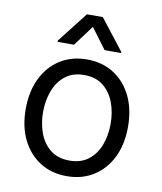

<svg xmlns="http://www.w3.org/2000/svg" viewBox="-86 -833 769 914"><g transform="rotate(10 298.5 -376.0)"><path d="M451.7 -610.8H372.2L298.3 -710.2L224.4 -610.8H144.9V-616.5L259.9 -764.2H336.6L451.7 -616.5ZM298.3 11.4Q224.4 11.4 168.9 -23.8Q113.3 -58.9 82.2 -122.2Q51.1 -185.4 51.1 -269.9Q51.1 -355.1 82.2 -418.7Q113.3 -482.2 168.9 -517.4Q224.4 -552.6 298.3 -552.6Q372.2 -552.6 427.7 -517.4Q483.3 -482.2 514.4 -418.7Q545.5 -355.1 545.5 -269.9Q545.5 -185.4 514.4 -122.2Q483.3 -58.9 427.7 -23.8Q372.2 11.4 298.3 11.4ZM298.3 -63.9Q354.4 -63.9 390.6 -92.7Q426.8 -121.4 444.2 -168.3Q461.6 -215.2 461.6 -269.9Q461.6 -324.6 444.2 -371.8Q426.8 -419 390.6 -448.2Q354.4 -477.3 298.3 -477.3Q242.2 -477.3 206 -448.2Q169.7 -419 152.3 -371.8Q134.9 -324.6 134.9 -269.9Q134.9 -215.2 152.3 -168.3Q169.7 -121.4 206 -92.7Q242.2 -63.9 298.3 -63.9Z"/></g></svg>

Font: Linik Sans
Style: Regular
Weight: 400
Designer: Rasmus Andersson (font), Marc Monis (original base), Kil Hyung-jin (Pretendard portions), Cristiano Sobral (main changes
Foundry: rsms
Version: Version 3.018;May 31, 2022;FontCreator 14.0.0.2814 64-bit; t